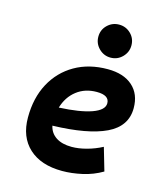

<svg xmlns="http://www.w3.org/2000/svg" viewBox="-113 -838 812 936"><g transform="rotate(15 293.0 -370.5)"><path d="M301.8 -115.7Q336.9 -115.7 377 -126.5Q417 -137.2 454.1 -156.7L487.8 -41Q441.4 -13.7 388.7 -2Q335.9 9.8 287.6 9.8Q180.2 9.8 119.9 -45.7Q59.6 -101.1 59.6 -199.7Q59.6 -298.3 99.1 -371.8Q138.7 -445.3 209.7 -486.3Q280.8 -527.3 375.5 -527.3Q455.6 -527.3 500.7 -487.3Q545.9 -447.3 545.9 -376Q545.9 -284.2 453.9 -240.2Q361.8 -196.3 185.1 -191.4Q192.9 -155.3 223.1 -135.5Q253.4 -115.7 301.8 -115.7ZM192.4 -284.7Q298.3 -289.6 356.9 -310.5Q415.5 -331.5 415.5 -365.7Q415.5 -406.2 352.1 -406.2Q293 -406.2 251 -373.5Q209 -340.8 192.4 -284.7ZM372.6 -585Q338.4 -585 313.7 -609.6Q289.1 -634.3 289.1 -668.5Q289.1 -703.6 313.7 -727.5Q338.4 -751.5 372.6 -751.5Q407.2 -751.5 431.6 -727.5Q456.1 -703.6 456.1 -668.5Q456.1 -634.3 431.6 -609.6Q407.2 -585 372.6 -585Z"/></g></svg>

Font: Cascadia Mono
Style: Bold Italic
Weight: 700
Italic angle: -10°
Monospace: yes
Designer: Aaron Bell
Foundry: Saja Typeworks
Version: Version 2404.023; ttfautohint (v1.8.4)